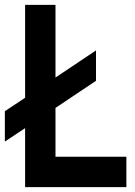

<svg xmlns="http://www.w3.org/2000/svg" viewBox="-20 -770 557 790"><path d="M208.3 -125H500V0H83.3V-242.7L0 -187.5V-312.5L83.3 -367.7V-750H208.3V-451L375 -562.5V-437.5L208.3 -326Z"/></svg>

Font: Vladivostok Bold
Style: Regular
Weight: 700
Width: 4
Designer: Michael Sharanda
Foundry: Michael Sharanda
Version: Version 1.005